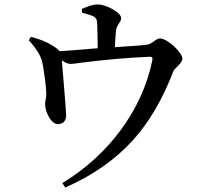

<svg xmlns="http://www.w3.org/2000/svg" viewBox="-20 -794 903 859"><path d="M272 45C395 -9 496 -80 575 -167C648 -248 708 -351 755 -474C758 -481 765 -489 776 -499C789 -512 796 -523 796 -531C796 -559 730 -622 695 -622C688 -622 679 -617 667 -608C656 -600 648 -596 643 -595C626 -592 591 -589 539 -586C519 -585 504 -584 494 -583C495 -611 497 -636 499 -657C500 -667 505 -678 512 -689C519 -698 522 -706 522 -713C522 -724 510 -737 487 -751C462 -766 438 -774 415 -774C398 -774 375 -767 346 -754L347 -737C350 -736 354 -735 360 -734C379 -729 391 -724 398 -721C405 -717 409 -712 412 -707C413 -703 414 -695 415 -684C416 -649 417 -614 417 -578C404 -577 384 -576 356 -573C305 -569 269 -566 246 -565C241 -572 230 -581 215 -590C188 -607 156 -620 118 -629L109 -614C110 -612 113 -609 116 -606C143 -575 159 -549 166 -527C171 -511 175 -485 180 -449C185 -414 187 -387 187 -370C187 -365 186 -357 184 -347C182 -336 181 -329 182 -325C183 -306 189 -287 200 -269C212 -248 226 -238 241 -239C264 -240 276 -254 276 -279C276 -290 272 -339 265 -424C260 -478 258 -511 257 -524C272 -513 285 -508 297 -508C303 -508 320 -510 348 -514C451 -527 551 -536 648 -540C661 -541 664 -537 661 -522C616 -302 466 -100 259 25Z"/></svg>

Font: AllPunType SemiBold
Style: Regular
Weight: 600
Version: 1.0